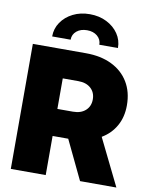

<svg xmlns="http://www.w3.org/2000/svg" viewBox="-101 -1026 868 1100"><g transform="rotate(10 333.0 -476.0)"><path d="M39.1 0V-727.5H348.1Q435.1 -727.5 498.5 -696.5Q562 -665.5 596.4 -608.6Q630.9 -551.8 630.9 -473.6Q630.9 -405.8 601.8 -354.2Q572.8 -302.7 520 -271.5L653.3 0H441.9L333 -227.5H242.2V0ZM242.2 -384.8H333Q378.9 -384.8 405.8 -409.2Q432.6 -433.6 432.6 -473.6Q432.6 -513.7 405.8 -538.1Q378.9 -562.5 333 -562.5H242.2ZM332 -951.7Q386.7 -951.7 429.9 -929.9Q473.1 -908.2 498.3 -871.3Q523.4 -834.5 523.4 -788.6H415Q415 -819.3 391.8 -838.9Q368.7 -858.4 332 -858.4Q294.9 -858.4 271.5 -838.9Q248 -819.3 248 -788.6H140.6Q140.6 -834.5 165.8 -871.3Q190.9 -908.2 234.1 -929.9Q277.3 -951.7 332 -951.7Z"/></g></svg>

Font: Inter Display Black
Style: Regular
Weight: 900
Designer: Rasmus Andersson
Foundry: rsms
Version: Version 4.000;git-a52131595